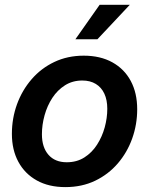

<svg xmlns="http://www.w3.org/2000/svg" viewBox="-20 -764 619 796"><path d="M251 11.7Q182.1 11.7 132.6 -15.9Q83 -43.5 56.2 -93Q29.3 -142.6 29.3 -209Q29.3 -273.4 50.5 -331.8Q71.8 -390.1 111.1 -435.5Q150.4 -481 205.3 -507.1Q260.3 -533.2 327.1 -533.2Q396 -533.2 445.8 -505.6Q495.6 -478 522.2 -428.2Q548.8 -378.4 548.8 -311Q548.8 -248 528.1 -189.9Q507.3 -131.8 468.3 -86.4Q429.2 -41 374.3 -14.6Q319.3 11.7 251 11.7ZM256.8 -91.3Q298.3 -91.3 329.8 -111.3Q361.3 -131.3 382.3 -164.1Q403.3 -196.8 414.1 -235.8Q424.8 -274.9 424.8 -313Q424.8 -349.6 412.6 -375.7Q400.4 -401.9 377.2 -416Q354 -430.2 321.3 -430.2Q280.8 -430.2 249.5 -410.4Q218.3 -390.6 197 -358.2Q175.8 -325.7 164.8 -286.1Q153.8 -246.6 153.8 -207.5Q153.8 -153.3 180.9 -122.3Q208 -91.3 256.8 -91.3ZM292.5 -601.1 393.1 -744.1H518.1L383.8 -601.1Z"/></svg>

Font: Inter 28pt SemiBold
Style: Italic
Weight: 600
Italic angle: -9.3988°
Designer: Rasmus Andersson
Foundry: rsms
Version: Version 4.001;git-66647c0bb